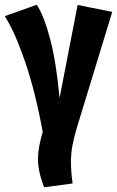

<svg xmlns="http://www.w3.org/2000/svg" viewBox="-34 -567 493 809"><path d="M217 -154 293 -546 439 -517 289 -26Q277 15 271 47.5Q265 80 265 116Q265 157 272 206L152 222Q126 156 126 103Q126 55 146 -11Q115 -181 71.5 -307.5Q28 -434 -14 -499L121 -547Q152 -499 177.5 -402Q203 -305 217 -154Z"/></svg>

Font: Fira Sans Extra Condensed
Style: Bold
Weight: 700
Width: 1
Designer: Carrois Corporate & Edenspiekermann AG
Foundry: Carrois Corporate GbR & Edenspiekermann AG
Version: Version 4.203